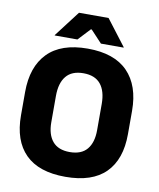

<svg xmlns="http://www.w3.org/2000/svg" viewBox="-91 -899 818 986"><g transform="rotate(10 317.5 -406.0)"><path d="M317.4 15.4Q178.2 15.4 108.4 -54.5Q38.6 -124.4 38.6 -256.1V-377.5Q38.6 -509.4 108.7 -581.2Q178.8 -653 317.4 -653Q456 -653 526.2 -581.2Q596.3 -509.4 596.3 -377.5V-256.1Q596.3 -124.4 526.5 -54.5Q456.7 15.4 317.4 15.4ZM317.4 -113.7Q377.8 -113.7 407.3 -149Q436.8 -184.3 436.8 -248.6V-385.3Q436.8 -452.6 407.3 -488.6Q377.8 -524.6 317.4 -524.6Q257.1 -524.6 227.6 -488.6Q198 -452.6 198 -385.3V-248.6Q198 -184.3 227.6 -149Q257.1 -113.7 317.4 -113.7ZM137.9 -692.2 240.5 -826.5H394.7L497.3 -692.2V-690H378.9L319.8 -753.2H315.4L256.3 -690H137.9Z"/></g></svg>

Font: Anek Kannada Medium
Style: Regular
Weight: 500
Designer: Vaishnavi Murthy, Maithili Shingre (Kannada) & Yesha Goshar (Latin)
Foundry: Ek Type
Version: Version 1.003